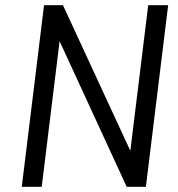

<svg xmlns="http://www.w3.org/2000/svg" viewBox="-20 -720 687 741"><path d="M64 1 150 -700H223L483 -138L552 -700H629L543 1H469L210 -561L141 1Z"/></svg>

Font: Haskoy
Style: Italic
Weight: 400
Designer: Ertekin Erdin
Foundry: Ertekin Erdin
Version: Version 2.000; ttfautohint (v1.8.4.7-5d5b)